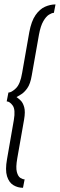

<svg xmlns="http://www.w3.org/2000/svg" viewBox="-20 -720 277 889"><path d="M86.5 149.5Q62 149.5 41.8 137.2Q21.5 125 12.5 96Q3.5 67 12.5 17L44 -164Q52.5 -213 38.5 -231.8Q24.5 -250.5 11 -250.5L19 -291.5Q33 -291.5 53.5 -311Q74 -330.5 82.5 -382.5L115.5 -570.5Q125 -622 144.5 -650Q164 -678 188.5 -688.8Q213 -699.5 237 -699.5L229.5 -660.5Q220.5 -660.5 207 -652.2Q193.5 -644 180.8 -622.2Q168 -600.5 160.5 -560L127 -370.5Q120.5 -331 106 -311Q91.5 -291 77.2 -282.8Q63 -274.5 56.5 -270.5Q57 -270 58.5 -269Q64.5 -265 75.2 -255Q86 -245 92 -224Q98 -203 91.5 -166L60 13Q52.5 55.5 58 76.2Q63.5 97 74.5 103.8Q85.5 110.5 94 110.5Z"/></svg>

Font: Anybody Condensed Light
Style: Italic
Weight: 300
Width: 3
Italic angle: -10°
Designer: Tyler Finck
Foundry: Etcetera Type Company
Version: Version 1.010; ttfautohint (v1.8.3) -l 8 -r 50 -G 200 -x 14 